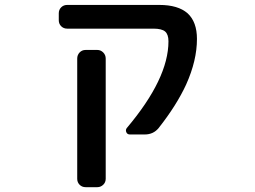

<svg xmlns="http://www.w3.org/2000/svg" viewBox="-20 -566 1040 783"><path d="M329.1 197.3Q314.5 197.3 304.7 187.5Q294.9 177.7 294.9 163.1V-327.1Q294.9 -341.8 304.7 -352.1Q314.5 -362.3 329.1 -362.3H377Q390.6 -362.3 400.9 -352.1Q411.1 -341.8 411.1 -327.1V163.1Q411.1 177.7 400.9 187.5Q390.6 197.3 377 197.3ZM509.8 -17.6Q499 -17.6 495.1 -26.9Q491.2 -36.1 497.1 -43.9Q667 -245.1 667 -397.5Q667 -425.8 653.3 -437.5Q639.6 -449.2 605.5 -449.2H253.9Q239.3 -449.2 229.5 -459Q219.7 -468.8 219.7 -483.4V-511.7Q219.7 -526.4 229.5 -536.1Q239.3 -545.9 253.9 -545.9H629.9Q706.1 -545.9 745.1 -511.7Q783.2 -476.6 783.2 -407.2Q783.2 -319.3 739.3 -221.7Q700.2 -136.7 627 -43.9Q605.5 -17.6 570.3 -17.6Z"/></svg>

Font: Rounded-L Mgen+ 1m medium
Style: Regular
Weight: 500
Designer: [Source Han Sans]
Ryoko NISHIZUKA  (kana & ideographs); Paul D. Hunt (Latin, Greek & Cyrillic); Wenlong ZHANG  (bopomofo
Version: Version 1.059.20150602